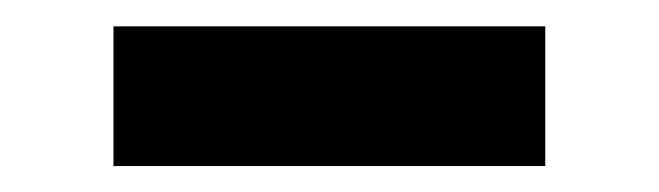

<svg xmlns="http://www.w3.org/2000/svg" viewBox="-20 -432 498 145"><path d="M65.7 -412.1H391.8V-306.6H65.7Z"/></svg>

Font: Min Sans VF VF
Style: Regular
Weight: 400
Designer: Jinseong-Kim, NotoSansCJK, Nunito
Foundry: Jinseong-Kim
Version: Version 1.420;Glyphs 3.1.2 (3151)